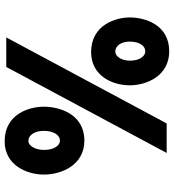

<svg xmlns="http://www.w3.org/2000/svg" viewBox="19 -760 748 826"><g transform="rotate(90 393.0 -347.0)"><path d="M204 -365C306 -365 347 -456 347 -531C347 -606 305 -701 201 -701C85 -701 55 -595 55 -531C55 -473 86 -365 204 -365ZM141 0H268L638 -690H511ZM202 -469C177 -469 159 -494 159 -531C159 -573 177 -598 201 -598C222 -598 241 -573 241 -532C241 -495 222 -469 202 -469ZM588 7C690 7 731 -87 731 -162C731 -238 690 -336 585 -336C469 -336 439 -226 439 -162C439 -99 470 7 588 7ZM587 -95C561 -95 543 -122 543 -162C543 -205 562 -231 585 -231C606 -231 625 -205 625 -163C625 -123 606 -95 587 -95Z"/></g></svg>

Font: Decalotype
Style: Bold
Weight: 700
Designer: Alfredo Marco Pradil
Foundry: Alfredo Marco Pradil
Version: Version 1.0